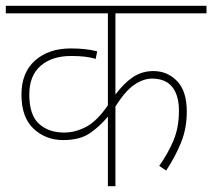

<svg xmlns="http://www.w3.org/2000/svg" viewBox="-20 -642 732 662"><path d="M692 -596H378V-316Q408 -356 439 -376.5Q470 -397 509 -397Q557 -397 590.5 -362.5Q624 -328 624 -257Q624 -199 604 -150Q584 -101 553 -54L529 -70Q560 -114 578.5 -158.5Q597 -203 597 -260Q597 -313 574 -342Q551 -371 504 -371Q475 -371 444 -350.5Q413 -330 378 -275V0H352V-240Q324 -206 289.5 -182.5Q255 -159 198 -159Q138 -159 96 -198Q54 -237 54 -316Q54 -392 101 -433.5Q148 -475 224 -475Q277 -475 315 -465L310 -439Q279 -449 225 -449Q159 -449 120 -415Q81 -381 81 -316Q81 -246 114 -215.5Q147 -185 201 -185Q240 -185 277.5 -205Q315 -225 352 -279V-596H0V-622H692Z"/></svg>

Font: Noto Sans Thin
Style: Italic
Weight: 100
Italic angle: -12°
Designer: Monotype Design Team
Foundry: Monotype Imaging Inc.
Version: Version 2.013; ttfautohint (v1.8.4.7-5d5b)